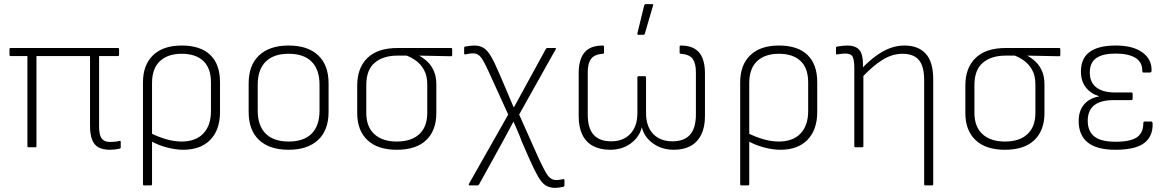

<svg xmlns="http://www.w3.org/2000/svg" viewBox="-20 -715 5679 932"><path d="M514 12Q480 12 458.5 0.5Q437 -11 427 -37Q417 -63 417 -105V-443H157V-6Q157 0 151 0H119Q113 0 113 -6V-443H32Q26 -443 26 -449V-476Q26 -482 32 -482H553Q558 -482 558 -476V-449Q558 -443 553 -443H461V-100Q461 -60 473.5 -43Q486 -26 513 -26Q525 -26 537 -27Q549 -28 560 -31Q566 -33 566 -26V1Q566 5 560 7Q552 9 539 10.5Q526 12 514 12Z M680 185Q674 185 674 179V-315Q674 -400 723 -447Q772 -494 862 -494Q953 -494 1000.5 -448.5Q1048 -403 1048 -316V-172Q1048 -85 1001 -36.5Q954 12 869 12Q832 12 789 0.5Q746 -11 709 -32L707 -71Q746 -51 785.5 -39.5Q825 -28 861 -28Q930 -28 967 -67Q1004 -106 1004 -176V-315Q1004 -384 967 -419Q930 -454 862 -454Q794 -454 756 -418Q718 -382 718 -312V179Q718 185 712 185Z M1381 12Q1288 12 1237.5 -35.5Q1187 -83 1187 -172V-310Q1187 -399 1238 -446.5Q1289 -494 1381 -494Q1474 -494 1524.5 -446.5Q1575 -399 1575 -310V-172Q1575 -83 1524 -35.5Q1473 12 1381 12ZM1381 -28Q1455 -28 1493 -66.5Q1531 -105 1531 -178V-304Q1531 -377 1493 -415.5Q1455 -454 1381 -454Q1308 -454 1269.5 -415.5Q1231 -377 1231 -304V-178Q1231 -105 1269.5 -66.5Q1308 -28 1381 -28Z M1906 12Q1813 12 1763.5 -35Q1714 -82 1714 -166V-300Q1714 -386 1764 -434Q1814 -482 1910 -482H2169Q2175 -482 2175 -476V-448Q2175 -442 2169 -442L2016 -445V-444Q2038 -432 2056.5 -414Q2075 -396 2086.5 -369Q2098 -342 2098 -305V-166Q2098 -82 2049 -35Q2000 12 1906 12ZM1906 -28Q1977 -28 2015.5 -64Q2054 -100 2054 -167V-305Q2054 -346 2039 -374Q2024 -402 2001 -419Q1978 -436 1954 -445H1909Q1840 -445 1799 -410.5Q1758 -376 1758 -302V-167Q1758 -100 1797 -64Q1836 -28 1906 -28Z M2675 197Q2647 197 2628 184.5Q2609 172 2591.5 141.5Q2574 111 2550 57L2512 -30Q2504 -53 2493 -77.5Q2482 -102 2473 -124H2472Q2460 -102 2449 -81Q2438 -60 2426 -38L2305 181Q2302 185 2298 185H2261Q2257 185 2256 183Q2255 181 2256 178L2447 -159L2354 -363Q2331 -414 2316 -435Q2301 -456 2278 -456Q2268 -456 2258 -454.5Q2248 -453 2239 -451Q2233 -450 2233 -456V-482Q2233 -488 2238 -489Q2249 -491 2260.5 -492.5Q2272 -494 2282 -494Q2309 -494 2328 -482Q2347 -470 2364 -440.5Q2381 -411 2405 -355L2440 -273Q2448 -254 2456.5 -234Q2465 -214 2473 -195H2475Q2486 -214 2497 -235Q2508 -256 2519 -275L2630 -478Q2632 -482 2638 -482H2674Q2682 -482 2677 -475L2500 -159L2595 54Q2614 94 2626.5 117Q2639 140 2651.5 149.5Q2664 159 2680 159Q2688 159 2696.5 157.5Q2705 156 2713 155Q2720 153 2720 160V185Q2720 190 2714 192Q2704 194 2694 195.5Q2684 197 2675 197Z M2942 12Q2893 12 2858.5 -6.5Q2824 -25 2806.5 -61.5Q2789 -98 2789 -151V-359Q2789 -403 2801 -433Q2813 -463 2838.5 -478.5Q2864 -494 2906 -494Q2912 -494 2912 -488V-460Q2912 -454 2906 -454Q2865 -451 2849 -429Q2833 -407 2833 -365V-159Q2833 -93 2861.5 -61Q2890 -29 2947 -29Q3005 -29 3039.5 -65Q3074 -101 3074 -167V-339Q3074 -345 3080 -345H3110Q3116 -345 3116 -339V-167Q3116 -101 3150.5 -65Q3185 -29 3244 -29Q3301 -29 3329.5 -61Q3358 -93 3358 -159V-365Q3358 -407 3342.5 -429Q3327 -451 3285 -454Q3279 -454 3279 -460V-488Q3279 -494 3285 -494Q3326 -494 3352 -478.5Q3378 -463 3390 -433Q3402 -403 3402 -359V-151Q3402 -98 3384 -61.5Q3366 -25 3332.5 -6.5Q3299 12 3250 12Q3194 12 3151 -18Q3108 -48 3096 -96H3095Q3084 -50 3042 -19Q3000 12 2942 12ZM3078 -546Q3073 -546 3074 -553L3107 -689Q3109 -695 3114 -695H3146Q3152 -695 3150 -688L3110 -551Q3108 -546 3103 -546Z M3579 185Q3573 185 3573 179V-315Q3573 -400 3622 -447Q3671 -494 3761 -494Q3852 -494 3899.5 -448.5Q3947 -403 3947 -316V-172Q3947 -85 3900 -36.5Q3853 12 3768 12Q3731 12 3688 0.5Q3645 -11 3608 -32L3606 -71Q3645 -51 3684.5 -39.5Q3724 -28 3760 -28Q3829 -28 3866 -67Q3903 -106 3903 -176V-315Q3903 -384 3866 -419Q3829 -454 3761 -454Q3693 -454 3655 -418Q3617 -382 3617 -312V179Q3617 185 3611 185Z M4472 185Q4466 185 4466 179V-326Q4466 -393 4440.5 -423.5Q4415 -454 4361 -454Q4311 -454 4263 -424Q4215 -394 4161 -336V-380Q4196 -417 4230.5 -442.5Q4265 -468 4299.5 -481Q4334 -494 4370 -494Q4438 -494 4474 -454Q4510 -414 4510 -330V179Q4510 185 4504 185ZM4133 0Q4127 0 4127 -6V-385Q4127 -423 4119 -439Q4111 -455 4085 -455Q4076 -455 4065.5 -454Q4055 -453 4045 -451Q4038 -450 4038 -455V-483Q4038 -486 4039.5 -487Q4041 -488 4044 -489Q4054 -491 4068 -492.5Q4082 -494 4093 -494Q4132 -494 4150.5 -473.5Q4169 -453 4169 -404V-379L4171 -357V-6Q4171 0 4165 0Z M4858 12Q4765 12 4715.5 -35Q4666 -82 4666 -166V-300Q4666 -386 4716 -434Q4766 -482 4862 -482H5121Q5127 -482 5127 -476V-448Q5127 -442 5121 -442L4968 -445V-444Q4990 -432 5008.5 -414Q5027 -396 5038.5 -369Q5050 -342 5050 -305V-166Q5050 -82 5001 -35Q4952 12 4858 12ZM4858 -28Q4929 -28 4967.5 -64Q5006 -100 5006 -167V-305Q5006 -346 4991 -374Q4976 -402 4953 -419Q4930 -436 4906 -445H4861Q4792 -445 4751 -410.5Q4710 -376 4710 -302V-167Q4710 -100 4749 -64Q4788 -28 4858 -28Z M5394 12Q5304 12 5260 -23.5Q5216 -59 5216 -128Q5216 -176 5241.5 -207Q5267 -238 5315 -247V-248Q5275 -260 5251 -290.5Q5227 -321 5227 -368Q5227 -432 5269.5 -463Q5312 -494 5396 -494Q5479 -494 5525 -461Q5571 -428 5570 -372Q5569 -363 5563 -363H5530Q5525 -363 5525 -371Q5525 -414 5491 -434.5Q5457 -455 5395 -455Q5333 -455 5301.5 -433Q5270 -411 5270 -363Q5270 -315 5302 -290.5Q5334 -266 5394 -266H5472Q5478 -266 5478 -260V-235Q5478 -229 5472 -229H5386Q5323 -229 5291.5 -204Q5260 -179 5260 -129Q5260 -78 5292 -52.5Q5324 -27 5396 -27Q5467 -27 5498.5 -48.5Q5530 -70 5530 -117Q5530 -125 5536 -125H5568Q5574 -125 5575 -116Q5577 -53 5534 -20.5Q5491 12 5394 12Z"/></svg>

Font: Sofia Sans ExtraLight
Style: Regular
Weight: 250
Version: Version 4.100-B